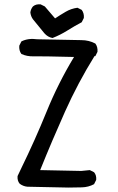

<svg xmlns="http://www.w3.org/2000/svg" viewBox="-20 -848 540 880"><path d="M293.9 11.7 105.5 7.8Q85.9 5.9 70.3 -5.9Q58.6 -19.5 60.5 -41L78.1 -78.1Q140.6 -206.1 193.4 -335.9Q246.1 -465.8 319.3 -586.9Q164.1 -590.8 133.8 -589.8Q103.5 -588.9 78.1 -600.6Q66.4 -616.2 68.4 -638.7L78.1 -658.2Q109.4 -673.8 150.4 -668L352.5 -664.1Q387.7 -664.1 417 -648.4Q428.7 -632.8 426.8 -610.4L417 -590.8H413.1Q336.9 -467.8 277.8 -335.9Q218.8 -204.1 164.1 -68.4L352.5 -64.5L391.6 -68.4L411.1 -58.6Q422.9 -44.9 420.9 -23.4L411.1 -3.9Q385.7 9.8 355.5 10.7Q325.2 11.7 293.9 11.7ZM220.7 -673.8Q199.2 -677.7 183.6 -695.3L130.9 -759.8Q121.1 -773.4 119.1 -791Q121.1 -806.6 130.9 -818.4Q144.5 -830.1 166 -828.1L185.5 -818.4L232.4 -763.7Q255.9 -779.3 280.8 -793.9Q305.7 -808.6 335 -812.5L354.5 -802.7Q366.2 -787.1 364.3 -765.6L354.5 -746.1Q321.3 -728.5 288.6 -708Q255.9 -687.5 220.7 -673.8Z"/></svg>

Font: NaikaiFont
Style: Regular-Lite
Weight: 400
Version: Version 1.67